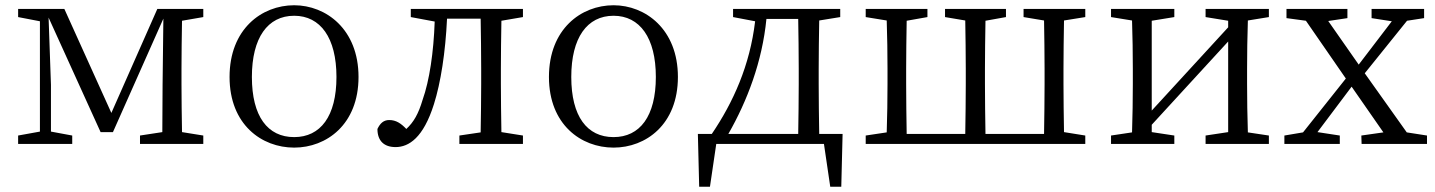

<svg xmlns="http://www.w3.org/2000/svg" viewBox="-20 -548 5464 731"><path d="M754 -483V-514H579L404 -118L225 -514H49V-483L132 -467V-47L49 -32V0H255V-32L174 -47V-225L165 -481L363 -45H410L602 -477L599 -225L598 -45L513 -32V0H754V-32L673 -45C672 -100 671 -176 671 -228V-286C671 -338 672 -414 673 -469Z M1100 14C1223 14 1345 -74 1345 -255C1345 -437 1221 -528 1100 -528C976 -528 854 -437 854 -255C854 -74 976 14 1100 14ZM1100 -26C999 -26 939 -105 939 -255C939 -404 999 -488 1100 -488C1200 -488 1261 -404 1261 -255C1261 -105 1200 -26 1100 -26Z M1971 -483V-514H1544V-483L1635 -466C1631 -349 1615 -241 1589 -168C1573 -114 1555 -83 1527 -57C1507 -78 1488 -91 1462 -91C1440 -91 1427 -78 1417 -57C1417 -11 1443 12 1486 12C1537 12 1592 -24 1632 -151C1658 -233 1676 -349 1682 -477H1810C1811 -422 1812 -341 1812 -286V-228C1812 -176 1811 -100 1810 -44L1729 -32V0H1971V-32L1889 -45C1888 -100 1887 -176 1887 -228V-286C1887 -338 1888 -414 1889 -469Z M2316 14C2439 14 2561 -74 2561 -255C2561 -437 2437 -528 2316 -528C2192 -528 2070 -437 2070 -255C2070 -74 2192 14 2316 14ZM2316 -26C2215 -26 2155 -105 2155 -255C2155 -404 2215 -488 2316 -488C2416 -488 2477 -404 2477 -255C2477 -105 2416 -26 2316 -26Z M2753 -38C2825 -164 2882 -313 2898 -476H3019C3020 -421 3021 -341 3021 -286V-228C3021 -174 3020 -94 3019 -38ZM3099 -38C3098 -94 3097 -174 3097 -228V-286C3097 -339 3098 -415 3099 -470L3179 -483V-514H2771V-483L2855 -467C2835 -299 2772 -159 2690 -38H2637L2642 163H2683L2707 0H3117L3141 163H3183L3188 -38Z M4112 -483V-514H3877V-483L3955 -470C3956 -415 3957 -339 3957 -286V-228C3957 -174 3956 -94 3955 -38H3732C3731 -94 3730 -174 3730 -228V-286C3730 -338 3731 -414 3732 -469L3810 -483V-514H3578V-483L3655 -470C3656 -415 3657 -339 3657 -286V-228C3657 -174 3656 -94 3655 -38H3432C3431 -94 3430 -174 3430 -228V-286C3430 -338 3431 -414 3432 -469L3511 -483V-514H3276V-483L3356 -470C3358 -415 3359 -339 3359 -286V-228C3359 -176 3358 -100 3356 -44L3276 -32V0H4112V-32L4031 -45C4030 -100 4029 -176 4029 -228V-286C4029 -338 4030 -415 4031 -470Z M4811 -483V-514H4570V-483L4656 -469V-444L4365 -127V-469L4451 -483V-514H4210V-483L4290 -470C4292 -415 4293 -339 4293 -286V-228C4293 -176 4292 -100 4290 -44L4210 -32V0H4451V-32L4365 -45V-73L4656 -390V-45L4570 -32V0H4811V-32L4731 -44C4729 -100 4728 -176 4728 -228V-286C4728 -338 4729 -415 4731 -470Z M5336 -44 5176 -269 5337 -469 5402 -479V-514H5202V-479L5279 -467L5153 -302L5037 -468L5110 -479V-514H4878V-479L4952 -469L5104 -249L4941 -44L4870 -32V0H5081V-32L4996 -45L5126 -218L5247 -44L5163 -32L5164 0H5413V-32Z"/></svg>

Font: Source Han Serif AKR9
Style: Regular
Weight: 400
Designer: Ryoko NISHIZUKA 西塚涼子 (kana & ideographs); Frank Grießhammer (Latin, Greek & Cyrillic); Sandoll Communications 산돌커뮤니케이션, 
Foundry: Adobe Systems Incorporated
Version: Version 1.005;hotconv 1.0.107;makeotfexe 2.5.65593